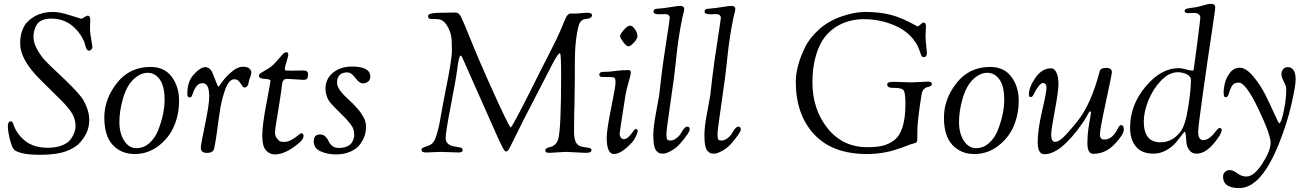

<svg xmlns="http://www.w3.org/2000/svg" viewBox="-20 -777 6669 981"><path d="M441 -676 440 -641V-624Q440 -609 446 -576Q452 -543 452 -536Q452 -529 446.5 -523.5Q441 -518 434 -518Q427 -518 422 -527.5Q417 -537 414 -551.5Q411 -566 397.5 -589Q384 -612 362 -634Q313 -682 243 -682Q185 -682 166 -648Q151 -620 151 -589Q151 -558 170.5 -523.5Q190 -489 212 -466Q234 -443 278 -402Q322 -361 350 -332Q378 -303 393.5 -283.5Q409 -264 422.5 -230.5Q436 -197 436 -165Q436 -133 425.5 -106Q415 -79 390.5 -50.5Q366 -22 317 -4Q268 14 181.5 14Q95 14 57 -8Q43 -16 31.5 -61Q20 -106 20 -131.5Q20 -157 36 -157Q43 -157 47 -146Q63 -94 107.5 -58Q152 -22 224 -22Q266 -22 296.5 -34Q327 -46 341 -65Q366 -99 366 -133Q366 -167 349 -196Q332 -225 295 -262L178 -378Q83 -475 83 -555Q83 -594 94 -622Q105 -650 117 -662Q168 -716 251 -716Q286 -716 339.5 -698.5Q393 -681 395.5 -681Q398 -681 410.5 -689Q423 -697 428 -697Q441 -697 441 -676Z M749 -435Q820 -435 857.5 -384.5Q895 -334 895 -263.5Q895 -193 869.5 -133Q844 -73 790 -31.5Q736 10 668 10Q600 10 556.5 -36Q513 -82 513 -176.5Q513 -271 577.5 -353Q642 -435 749 -435ZM789 -114Q821 -197 821 -267Q821 -337 796.5 -371Q772 -405 734.5 -405Q697 -405 662 -371.5Q627 -338 608.5 -274Q590 -210 590 -153Q590 -96 614.5 -58Q639 -20 677 -20Q715 -20 744.5 -47Q774 -74 789 -114Z M1253 -368Q1248 -330 1231 -330Q1222 -330 1216 -340.5Q1210 -351 1201 -361.5Q1192 -372 1177 -372Q1148 -372 1128 -312Q1108 -252 1102 -199L1097 -166Q1079 -25 1071 -9Q1061 4 1041 4H1036Q1006 4 1006 -22Q1006 -38 1027.5 -140Q1049 -242 1049 -284Q1049 -352 1015 -352Q997 -352 985 -337.5Q973 -323 967 -304.5Q961 -286 957.5 -282.5Q954 -279 949 -279Q937 -279 937 -296Q937 -360 968 -394Q1003 -434 1029 -434Q1055 -434 1068 -399Q1093 -333 1096 -333Q1097 -333 1115 -358.5Q1133 -384 1163.5 -410Q1194 -436 1219.5 -436Q1245 -436 1254.5 -426.5Q1264 -417 1264 -407Q1264 -397 1258.5 -383Q1253 -369 1253 -368Z M1530 -369 1449 -374Q1436 -374 1432 -370Q1428 -366 1426 -363.5Q1424 -361 1423 -355Q1422 -349 1421 -345Q1420 -341 1419 -331Q1418 -321 1416 -306Q1414 -291 1406 -240Q1385 -117 1385 -100Q1385 -83 1395.5 -69.5Q1406 -56 1413 -54Q1420 -52 1435 -52Q1450 -52 1470 -63Q1490 -74 1502 -85Q1514 -96 1520 -96Q1531 -96 1531 -82Q1531 -60 1479 -24Q1427 12 1384 12Q1358 12 1339 -9Q1320 -30 1320 -83Q1320 -136 1341 -247Q1362 -358 1362 -363Q1362 -373 1332.5 -374Q1303 -375 1303 -390Q1303 -398 1313.5 -404.5Q1324 -411 1345.5 -423.5Q1367 -436 1382 -452Q1397 -468 1408 -481Q1419 -494 1424 -499Q1433 -510 1443 -510Q1453 -510 1453 -498Q1453 -492 1444 -461.5Q1435 -431 1435 -424.5Q1435 -418 1440.5 -417Q1446 -416 1470 -416L1528 -417Q1554 -417 1554 -399Q1554 -381 1549 -375Q1544 -369 1530 -369Z M1615 -90Q1632 -90 1643 -79Q1654 -68 1659 -55.5Q1664 -43 1677 -32Q1690 -21 1712.5 -21Q1735 -21 1753 -29Q1771 -37 1778 -49Q1790 -70 1790 -86Q1790 -102 1786 -115.5Q1782 -129 1767.5 -147Q1753 -165 1748 -170Q1716 -202 1696.5 -221.5Q1677 -241 1667.5 -253Q1658 -265 1654 -274Q1643 -299 1643 -324Q1643 -374 1681.5 -405.5Q1720 -437 1779 -437Q1872 -437 1872 -385Q1872 -371 1863 -362Q1851 -351 1833.5 -351Q1816 -351 1795.5 -379Q1775 -407 1755 -407Q1702 -407 1702 -354Q1702 -323 1753 -276Q1780 -251 1782.5 -248Q1785 -245 1799.5 -229.5Q1814 -214 1819.5 -206.5Q1825 -199 1834 -184Q1850 -159 1850 -131Q1850 -103 1843 -83Q1836 -63 1820.5 -40.5Q1805 -18 1772 -3Q1739 12 1696.5 12Q1654 12 1618.5 -3.5Q1583 -19 1583 -54.5Q1583 -90 1615 -90Z M2230 -1 2157 2Q2134 2 2134 -10V-14Q2134 -18 2135.5 -18.5Q2137 -19 2138.5 -20Q2140 -21 2141.5 -22Q2143 -23 2146.5 -24.5Q2150 -26 2153 -27Q2162 -30 2172 -34Q2196 -43 2207 -76Q2221 -117 2230.5 -173.5Q2240 -230 2256 -311Q2289 -471 2289 -519Q2289 -519 2288 -562Q2288 -613 2258 -655Q2246 -671 2233 -675.5Q2220 -680 2197 -680H2182Q2167 -680 2167 -696Q2167 -712 2238 -712H2244L2308 -713Q2324 -713 2335 -692Q2346 -671 2385 -574Q2424 -477 2472 -370Q2581 -126 2589.5 -126Q2598 -126 2750 -432Q2751 -434 2780 -490.5Q2809 -547 2822 -574Q2835 -601 2846 -627Q2857 -653 2862 -665.5Q2867 -678 2873 -690Q2883 -708 2896 -708H2926L2981 -712Q3005 -712 3005 -698Q3005 -694 3000 -689Q2995 -684 2991 -683Q2987 -682 2975.5 -680.5Q2964 -679 2960.5 -677.5Q2957 -676 2949.5 -669.5Q2942 -663 2938 -651Q2917 -577 2917 -454V-376L2915 -234L2914 -209L2913 -106Q2913 -64 2924 -47Q2935 -30 2957 -26.5Q2979 -23 2987 -22Q3002 -20 3002 -10Q3002 4 2974 4L2870 -1L2787 4Q2766 4 2766 -8Q2766 -21 2792 -26Q2803 -28 2815 -38Q2827 -48 2832 -66Q2847 -116 2847 -390Q2847 -505 2841 -505Q2831 -505 2802 -449L2656 -166Q2628 -111 2605 -63.5Q2582 -16 2577 -9.5Q2572 -3 2563 -3Q2556 -3 2525.5 -70Q2495 -137 2419.5 -308.5Q2344 -480 2340.5 -486.5Q2337 -493 2333.5 -493Q2330 -493 2325 -476Q2320 -459 2315.5 -419.5Q2311 -380 2284 -241Q2257 -102 2257 -71Q2257 -33 2312 -27Q2337 -24 2340.5 -19Q2344 -14 2344 -10Q2344 2 2323 2Z M3191 -540Q3181 -540 3164.5 -562Q3148 -584 3148 -592.5Q3148 -601 3167 -623.5Q3186 -646 3199 -646Q3212 -646 3224.5 -627Q3237 -608 3237 -593.5Q3237 -579 3219 -559.5Q3201 -540 3191 -540ZM3101 -383 3056 -384Q3042 -384 3042 -396Q3042 -410 3065 -410H3075Q3093 -410 3125.5 -414.5Q3158 -419 3189 -419Q3203 -419 3203 -408Q3203 -395 3191.5 -356Q3180 -317 3176 -292Q3146 -103 3146 -93Q3146 -83 3152 -74.5Q3158 -66 3166 -66Q3186 -66 3204.5 -92Q3223 -118 3228 -118Q3238 -118 3238 -108Q3238 -98 3228 -78Q3218 -58 3209 -49Q3154 10 3117 10Q3080 10 3080 -73Q3080 -113 3102.5 -224.5Q3125 -336 3125 -355Q3125 -374 3120 -378.5Q3115 -383 3101 -383Z M3377 -705 3348 -704Q3319 -704 3319 -717.5Q3319 -731 3334 -732Q3374 -735 3409 -741Q3444 -747 3455 -747Q3476 -747 3476 -731Q3476 -723 3471.5 -708Q3467 -693 3458.5 -646.5Q3450 -600 3444 -556.5Q3438 -513 3432.5 -455.5Q3427 -398 3406 -255Q3385 -112 3385 -92.5Q3385 -73 3388 -66Q3391 -59 3405.5 -59Q3420 -59 3435 -70Q3450 -81 3458 -94Q3477 -130 3492 -130Q3504 -130 3504 -115Q3504 -100 3454 -42Q3436 -21 3409.5 -6.5Q3383 8 3369.5 8Q3356 8 3350 6Q3344 4 3336 -4Q3318 -19 3318 -86Q3318 -129 3332 -202Q3346 -275 3348 -290Q3350 -305 3357.5 -373Q3365 -441 3383.5 -559.5Q3402 -678 3402 -685Q3402 -705 3377 -705Z M3638 -705 3609 -704Q3580 -704 3580 -717.5Q3580 -731 3595 -732Q3635 -735 3670 -741Q3705 -747 3716 -747Q3737 -747 3737 -731Q3737 -723 3732.5 -708Q3728 -693 3719.5 -646.5Q3711 -600 3705 -556.5Q3699 -513 3693.5 -455.5Q3688 -398 3667 -255Q3646 -112 3646 -92.5Q3646 -73 3649 -66Q3652 -59 3666.5 -59Q3681 -59 3696 -70Q3711 -81 3719 -94Q3738 -130 3753 -130Q3765 -130 3765 -115Q3765 -100 3715 -42Q3697 -21 3670.5 -6.5Q3644 8 3630.5 8Q3617 8 3611 6Q3605 4 3597 -4Q3579 -19 3579 -86Q3579 -129 3593 -202Q3607 -275 3609 -290Q3611 -305 3618.5 -373Q3626 -441 3644.5 -559.5Q3663 -678 3663 -685Q3663 -705 3638 -705Z M4638 -356 4722 -360Q4741 -360 4741 -348Q4741 -335 4718 -332Q4709 -330 4700.5 -321.5Q4692 -313 4689 -297Q4667 -160 4667 -105V-74Q4667 -54 4663.5 -50.5Q4660 -47 4648 -44Q4636 -41 4629.5 -38.5Q4623 -36 4609 -30.5Q4595 -25 4583.5 -21Q4572 -17 4551 -10.5Q4530 -4 4510 0Q4460 10 4410 10Q4233 10 4139.5 -91Q4046 -192 4046 -359Q4046 -437 4092 -533Q4116 -583 4164.5 -626.5Q4213 -670 4279.5 -693Q4346 -716 4399.5 -716Q4453 -716 4495.5 -708.5Q4538 -701 4567 -690Q4596 -679 4618.5 -668Q4641 -657 4654 -649.5Q4667 -642 4669.5 -642Q4672 -642 4683 -652Q4694 -662 4698 -662Q4711 -662 4711 -644L4709 -592Q4709 -572 4712.5 -542Q4716 -512 4716 -508Q4716 -485 4699 -485Q4691 -485 4687 -494.5Q4683 -504 4676 -524.5Q4669 -545 4657 -562Q4619 -619 4546.5 -649Q4474 -679 4393 -679Q4317 -679 4255 -642Q4219 -620 4192.5 -585.5Q4166 -551 4148.5 -492Q4131 -433 4131 -357Q4131 -218 4208.5 -121.5Q4286 -25 4411 -25Q4457 -25 4488 -32Q4519 -39 4548 -60Q4606 -104 4606 -243V-249Q4606 -301 4597.5 -314.5Q4589 -328 4551 -328H4542Q4513 -328 4513 -346Q4513 -359 4546 -359Z M5039 -435Q5110 -435 5147.5 -384.5Q5185 -334 5185 -263.5Q5185 -193 5159.5 -133Q5134 -73 5080 -31.5Q5026 10 4958 10Q4890 10 4846.5 -36Q4803 -82 4803 -176.5Q4803 -271 4867.5 -353Q4932 -435 5039 -435ZM5079 -114Q5111 -197 5111 -267Q5111 -337 5086.5 -371Q5062 -405 5024.5 -405Q4987 -405 4952 -371.5Q4917 -338 4898.5 -274Q4880 -210 4880 -153Q4880 -96 4904.5 -58Q4929 -20 4967 -20Q5005 -20 5034.5 -47Q5064 -74 5079 -114Z M5237 -294Q5237 -332 5270.5 -380Q5304 -428 5350 -428Q5366 -428 5375 -411Q5388 -389 5388 -349.5Q5388 -310 5369.5 -212.5Q5351 -115 5351 -91Q5351 -67 5357 -59.5Q5363 -52 5368.5 -52Q5374 -52 5379.5 -53.5Q5385 -55 5391 -58.5Q5397 -62 5402 -66Q5407 -70 5414.5 -77Q5422 -84 5426.5 -89Q5431 -94 5439.5 -103.5Q5448 -113 5453 -119Q5468 -137 5483 -155Q5554 -241 5599 -414Q5603 -430 5632 -430Q5661 -430 5661 -408Q5661 -398 5630.5 -257Q5600 -116 5600 -90Q5600 -64 5622 -64Q5664 -64 5691 -120Q5700 -138 5708 -138Q5722 -138 5722 -114Q5722 -90 5675 -40.5Q5628 9 5566 9Q5536 9 5536 -45Q5536 -95 5545 -145Q5554 -195 5554 -201.5Q5554 -208 5550.5 -208Q5547 -208 5543 -201.5Q5539 -195 5530 -178.5Q5521 -162 5508 -144Q5399 11 5316 11Q5282 11 5282 -51Q5282 -113 5304.5 -210Q5327 -307 5327 -330Q5327 -353 5307 -353Q5300 -353 5286 -335.5Q5272 -318 5264 -299.5Q5256 -281 5246.5 -281Q5237 -281 5237 -294Z M6084 -711 6055 -710H6049Q6033 -710 6033 -721Q6033 -729 6041.5 -732Q6050 -735 6068.5 -737Q6087 -739 6098.5 -742Q6110 -745 6122.5 -748Q6135 -751 6139.5 -752.5Q6144 -754 6150 -755.5Q6156 -757 6161 -757H6173Q6180 -757 6184.5 -752Q6189 -747 6189 -740Q6189 -733 6187.5 -722Q6186 -711 6181.5 -680.5Q6177 -650 6171 -608Q6151 -478 6126.5 -303Q6102 -128 6102 -104Q6102 -61 6128 -61Q6159 -61 6193 -108Q6205 -123 6211 -123Q6222 -123 6222 -114Q6222 -91 6179.5 -41.5Q6137 8 6094 8Q6070 8 6057 -9.5Q6044 -27 6042 -48Q6040 -69 6038.5 -86.5Q6037 -104 6033 -104Q6031 -104 6018 -86.5Q6005 -69 5987.5 -48Q5970 -27 5939 -9.5Q5908 8 5874 8Q5813 8 5783.5 -28.5Q5754 -65 5754 -125Q5754 -240 5833 -334.5Q5912 -429 6003 -429Q6016 -429 6039.5 -422.5Q6063 -416 6077 -416Q6079 -416 6096 -547.5Q6113 -679 6113 -688Q6113 -697 6104.5 -704Q6096 -711 6084 -711ZM5824 -156Q5824 -50 5909 -50Q5969 -50 6010 -102Q6036 -134 6050.5 -226Q6065 -318 6065 -368Q6065 -387 6043.5 -397.5Q6022 -408 5998 -408Q5954 -408 5913 -366Q5872 -324 5848 -265Q5824 -206 5824 -156Z M6229 125Q6229 112 6238.5 102Q6248 92 6264 92Q6280 92 6302 108.5Q6324 125 6348 125Q6387 125 6429.5 59.5Q6472 -6 6472 -48Q6472 -90 6408.5 -222.5Q6345 -355 6309 -355Q6284 -355 6273.5 -336.5Q6263 -318 6258.5 -299Q6254 -280 6242 -280Q6232 -280 6232 -303.5Q6232 -327 6239 -354.5Q6246 -382 6265.5 -406.5Q6285 -431 6315.5 -431Q6346 -431 6383.5 -386.5Q6421 -342 6447 -289Q6473 -236 6493 -191.5Q6513 -147 6516 -147Q6526 -147 6539 -209Q6552 -271 6552 -321Q6552 -336 6539.5 -360Q6527 -384 6527 -398Q6527 -412 6535.5 -423Q6544 -434 6561 -434Q6578 -434 6589 -419Q6600 -404 6600 -371.5Q6600 -339 6578.5 -244.5Q6557 -150 6517 -49Q6425 184 6312 184Q6229 184 6229 125Z"/></svg>

Font: Sorts Mill Goudy
Style: Italic
Weight: 400
Italic angle: -7.40001°
Version: Version 003.101